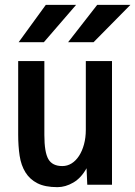

<svg xmlns="http://www.w3.org/2000/svg" viewBox="-20 -778 558 792"><path d="M55 -526H163V-221Q163 -150 179.5 -121.5Q196 -93 237 -93Q258 -93 275.5 -104Q293 -115 306 -135Q319 -155 326.5 -182.5Q334 -210 334 -243V-526H442V-16H340L337 -84Q315 -44 282.5 -25Q250 -6 217 -6Q166 -6 134.5 -22Q103 -38 85 -67Q67 -96 61 -135.5Q55 -175 55 -223ZM294 -758 161 -604H57L169 -758ZM518 -758 366 -604H261L381 -758Z"/></svg>

Font: D2Coding
Style: Bold
Weight: 700
Monospace: yes
Designer: Yong-Rak Park; Jeong-Hwan Yoon; Sang-Min Lee;
Foundry: NHN Corporation
Version: Version 1.3.2; Build 20180524